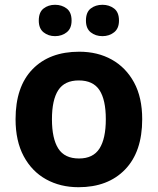

<svg xmlns="http://www.w3.org/2000/svg" viewBox="-20 -772 659 802"><path d="M574 -274Q574 -138 502.5 -64Q431 10 308 10Q232 10 172.5 -23Q113 -56 79 -119.5Q45 -183 45 -274Q45 -410 116 -483Q187 -556 311 -556Q388 -556 447 -523Q506 -490 540 -427.5Q574 -365 574 -274ZM197 -274Q197 -193 223.5 -151.5Q250 -110 310 -110Q369 -110 395.5 -151.5Q422 -193 422 -274Q422 -355 395.5 -395.5Q369 -436 309 -436Q250 -436 223.5 -395.5Q197 -355 197 -274ZM142 -686Q142 -721 162 -736.5Q182 -752 210 -752Q238 -752 258.5 -736.5Q279 -721 279 -686Q279 -653 258.5 -637Q238 -621 210 -621Q182 -621 162 -637Q142 -653 142 -686ZM339 -686Q339 -721 359 -736.5Q379 -752 408 -752Q436 -752 456.5 -736.5Q477 -721 477 -686Q477 -653 456.5 -637Q436 -621 408 -621Q379 -621 359 -637Q339 -653 339 -686Z"/></svg>

Font: Noto Sans Tamil
Style: Bold
Weight: 700
Designer: Jelle Bosma - Monotype Design Team
Foundry: Monotype Imaging Inc.
Version: Version 2.004; ttfautohint (v1.8.4.7-5d5b)